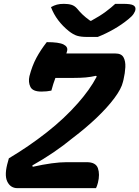

<svg xmlns="http://www.w3.org/2000/svg" viewBox="-20 -978 724 998"><path d="M479 0H71Q34 0 17.5 -35Q1 -70 22 -140L26 -155Q130 -217 223 -290Q316 -363 386 -443Q415 -476 439.5 -510Q464 -544 483 -580L479 -584Q453 -578 426 -575.5Q399 -573 362 -573H268Q262 -558 257 -541.5Q252 -525 247 -507Q224 -502 195 -502Q150 -502 138 -526.5Q126 -551 133 -582Q147 -636 169 -677Q191 -718 223 -759Q286 -759 310 -747Q334 -735 329 -714Q327 -707 325 -700H580Q611 -700 622 -680Q633 -660 631.5 -629Q630 -598 622 -564L619 -552Q611 -517 575 -468.5Q539 -420 483 -366.5Q427 -313 357 -260Q311 -222 258 -186Q205 -150 148 -118L150 -111Q258 -135 326 -135H431Q478 -135 489 -103.5Q500 -72 489 -28Q484 -9 479 0ZM488 -786H432Q401 -786 381 -792Q361 -798 337 -817Q306 -842 282.5 -873Q259 -904 245 -941Q261 -950 276 -954Q291 -958 312 -958Q335 -958 351.5 -953Q368 -948 381 -933Q394 -917 409 -902.5Q424 -888 449 -870H454Q500 -895 530 -917.5Q560 -940 579 -958H620Q660 -958 673 -950.5Q686 -943 684 -929Q683 -919 674.5 -906Q666 -893 647 -878Q613 -850 572 -826.5Q531 -803 488 -786Z"/></svg>

Font: Recursive Mn Csl St
Style: Bold Italic
Weight: 700
Italic angle: -15°
Monospace: yes
Version: Version 1.079;hotconv 1.0.112;makeotfexe 2.5.65598; ttfautoh